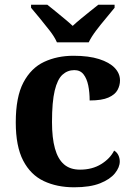

<svg xmlns="http://www.w3.org/2000/svg" viewBox="-20 -786 567 816"><path d="M295 10Q222 10 166 -16.5Q110 -43 78.5 -103.5Q47 -164 47 -266Q47 -374 79.5 -435.5Q112 -497 167.5 -523Q223 -549 292 -549Q357 -549 401 -535Q445 -521 467.5 -497.5Q490 -474 490 -444Q490 -423 479.5 -403.5Q469 -384 441 -371.5Q413 -359 361 -359Q361 -394 355 -423Q349 -452 335 -470Q321 -488 296 -488Q267 -488 245.5 -468.5Q224 -449 212.5 -401Q201 -353 201 -267Q201 -200 213.5 -155Q226 -110 252 -87.5Q278 -65 320 -65Q372 -65 410 -88.5Q448 -112 465 -146Q477 -139 483 -126.5Q489 -114 489 -100Q489 -75 468.5 -49.5Q448 -24 405.5 -7Q363 10 295 10ZM222 -606Q212 -629 191.5 -655.5Q171 -682 149.5 -708Q128 -734 112 -753V-766H181Q195 -755 214.5 -739Q234 -723 254 -706.5Q274 -690 289 -676Q304 -690 324 -706.5Q344 -723 364 -739Q384 -755 398 -766H467V-753Q452 -734 430 -708Q408 -682 388 -655.5Q368 -629 357 -606Z"/></svg>

Font: Noto Serif Gujarati
Style: Bold
Weight: 700
Version: Version 2.102